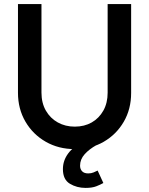

<svg xmlns="http://www.w3.org/2000/svg" viewBox="-20 -720 730 940"><path d="M346 10Q267 10 204 -26Q141 -62 104.5 -124.5Q68 -187 68 -266V-700H183V-267Q183 -216 204.5 -178.5Q226 -141 263 -120.5Q300 -100 346 -100Q393 -100 429 -120.5Q465 -141 486 -178.5Q507 -216 507 -266V-700H622V-265Q622 -186 586 -124Q550 -62 488 -26Q426 10 346 10ZM399 200Q356 200 322 179.5Q288 159 288 108Q288 66 314 31Q340 -4 395 -30L453 -10Q417 10 394.5 35Q372 60 372 91Q372 108 382 118.5Q392 129 412 129Q427 129 438.5 124Q450 119 458 115L486 176Q472 184 451.5 192Q431 200 399 200Z"/></svg>

Font: Outfit Thin Medium
Style: Regular
Weight: 500
Version: Version 1.100;gftools[0.9.27]